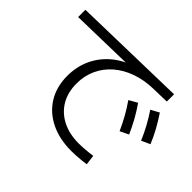

<svg xmlns="http://www.w3.org/2000/svg" viewBox="-153 -997 1307 1307"><g transform="rotate(45 500.0 -344.0)"><path d="M646.7 40Q531.3 40 445.3 -2.5Q359.3 -45 312.3 -122.2Q265.3 -199.3 265.3 -303.3Q265.3 -392 299.8 -466.3Q334.3 -540.6 397.9 -594.1Q461.6 -647.6 548.2 -673.6L552.3 -650L34.7 -638V-708L868.3 -728V-658L743.3 -655Q655 -653 582.2 -627Q509.4 -601 456.7 -555.1Q404 -509.3 375.4 -447.1Q346.7 -385 346.7 -310Q346.7 -225.3 383.6 -163Q420.4 -100.7 487.9 -66.4Q555.4 -32.1 647.3 -32.1Q665.7 -32.1 689.2 -33.6Q712.7 -35.1 736.2 -37.6Q759.7 -40.1 775.7 -42.7L784.7 29.3Q766.7 32 742.2 34.5Q717.7 37 692.7 38.5Q667.7 40 646.7 40ZM783.6 -288Q760.9 -339 735.3 -385.1Q709.6 -431.3 675.9 -480L736.3 -514.3Q769.7 -465.3 796 -418.2Q822.3 -371 845.7 -318ZM932.9 -346Q910.9 -397.6 885.6 -444.1Q860.3 -490.6 827.9 -539.3L887.7 -571.7Q920.3 -522.7 946.7 -475.1Q973 -427.6 995 -374Z"/></g></svg>

Font: M PLUS 1 Thin
Style: Regular
Weight: 100
Designer: Coji Morishita
Foundry: UNDERFOREST DESIGN
Version: Version 1.001